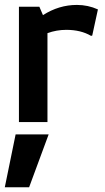

<svg xmlns="http://www.w3.org/2000/svg" viewBox="-20 -508 439 799"><path d="M0 0ZM58.8 -480V0H177.5V-370Q215 -383.8 256.2 -383.8Q316.2 -383.8 358.8 -358.8L363.8 -360L387.5 -468.8Q346.2 -487.5 300 -487.5Q225 -487.5 158.8 -445L143.8 -480ZM0 271.2H101.2L182.5 51.2H45Z"/></svg>

Font: Cambay
Style: Bold
Weight: 700
Designer: Pooja Saxena
Foundry: Pooja Saxena
Version: Version 1.096;PS 001.096;hotconv 1.0.70;makeotf.lib2.5.58329